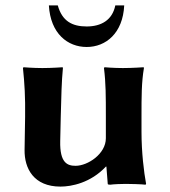

<svg xmlns="http://www.w3.org/2000/svg" viewBox="-20 -681 631 711"><path d="M372 -64H374L379 0C379 2 382 3 388 3C401 1 431 0 446 0C458 0 506 1 519 3L521 0C513 -43 504 -117 504 -192V-249C504 -324 504 -376 513 -429L512 -432C512 -432 470 -429 435 -429C401 -429 367 -432 367 -432L365 -429C372 -373 372 -325 372 -249V-169C372 -111 305 -67 260 -67C230 -67 201 -77 203 -159L205 -249C207 -324 208 -378 213 -429L212 -432C212 -432 172 -429 137 -429C103 -429 67 -432 67 -432L65 -429C71 -372 74 -321 73 -249L71 -126C70 -57 105 10 204 10C245 10 316 -4 372 -64ZM194 -661H161C167 -556 231 -507 301 -507C372 -507 435 -558 440 -661H407C396 -606 354 -583 301 -583C247 -583 210 -603 194 -661Z"/></svg>

Font: Libertinus Sans
Style: Bold
Weight: 700
Designer: Philipp H. Poll, Khaled Hosny
Foundry: Caleb Maclennan
Version: Version 7.050;RELEASE